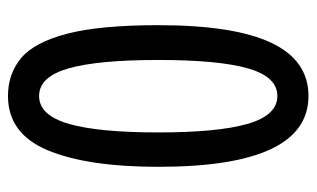

<svg xmlns="http://www.w3.org/2000/svg" viewBox="-172 -592 774 469"><g transform="rotate(90 214.5 -357.0)"><path d="M387 -357Q387 -184 346.5 -87Q306 10 214 10Q160 10 121.5 -22Q83 -54 62 -134Q41 -214 41 -357Q41 -542 84 -633Q127 -724 214 -724Q387 -724 387 -357ZM126 -357Q126 -210 146.5 -138Q167 -66 214 -66Q261 -66 282 -138.5Q303 -211 303 -357Q303 -503 282 -575.5Q261 -648 214 -648Q167 -648 146.5 -576Q126 -504 126 -357Z"/></g></svg>

Font: Noto Sans Ethiopic ExtraCondensed
Style: Regular
Weight: 400
Width: 2
Designer: Monotype Design Team
Foundry: Monotype Imaging Inc.
Version: Version 2.102; ttfautohint (v1.8.4.7-5d5b)